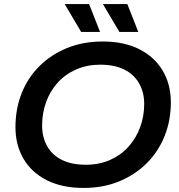

<svg xmlns="http://www.w3.org/2000/svg" viewBox="-20 -914 882 944"><path d="M391 10Q285 10 210 -28Q135 -66 95.5 -133.5Q56 -201 56 -289Q56 -378 86 -454.5Q116 -531 173 -588Q230 -645 309 -677.5Q388 -710 485 -710Q590 -710 665 -672Q740 -634 780 -566.5Q820 -499 820 -411Q820 -322 789.5 -245.5Q759 -169 702 -112Q645 -55 566.5 -22.5Q488 10 391 10ZM402 -104Q468 -104 521 -127.5Q574 -151 611.5 -192.5Q649 -234 669 -288.5Q689 -343 689 -403Q689 -460 664 -504Q639 -548 591 -572Q543 -596 473 -596Q408 -596 354.5 -572.5Q301 -549 263.5 -507.5Q226 -466 206.5 -411.5Q187 -357 187 -297Q187 -240 211.5 -196Q236 -152 284 -128Q332 -104 402 -104ZM567 -757 486 -894H606L660 -757ZM379 -757 298 -894H418L472 -757Z"/></svg>

Font: Montserrat Thin SemiBold
Style: Italic
Weight: 600
Italic angle: -11.3°
Version: Version 9.000